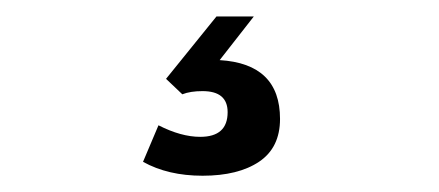

<svg xmlns="http://www.w3.org/2000/svg" viewBox="-20 -30 540 236"><path d="M246.1 -9.8H292L250 43.9Q324.2 48.3 324.2 116.2Q324.2 151.4 298.6 168.7Q272.9 186 229 186Q186.5 186 155.8 168.9L174.8 124Q202.6 138.2 226.1 138.2Q259.8 138.2 259.8 107.9Q259.8 82 229 82Q213.9 82 204.1 85.9L184.1 66.9Z"/></svg>

Font: Margherita Black
Style: Regular
Weight: 900
Designer: James Puckett
Foundry: Dunwich Type Founders
Version: Version 1.008;hotconv 1.0.109;makeotfexe 2.5.65596